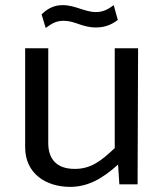

<svg xmlns="http://www.w3.org/2000/svg" viewBox="-20 -719 645 748"><path d="M253 9C320 9 376 -20 440 -78L445 -1H516L518 -531H427V-142C372 -90 333 -61 271 -61C199 -61 167 -101 168 -165V-531H78V-145C78 -43 159 9 253 9ZM423 -699C403 -684 383 -672 354 -672C310 -672 273 -699 224 -699C187 -699 163 -683 142 -663L158 -610C179 -625 196 -638 228 -638C273 -638 299 -612 354 -612C397 -612 422 -629 439 -641Z"/></svg>

Font: Cheyenne Sans
Style: Regular
Weight: 400
Designer: The Public Sans project authors (U.S. Web Design System), Libre Franklin designed by Pablo Impallari and Rodrigo Fuenzal
Foundry: The Cheyenne Sans Project Authors
Version: Version 2.007